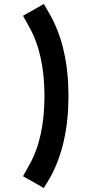

<svg xmlns="http://www.w3.org/2000/svg" viewBox="-20 -850 421 950"><path d="M93.8 21.9 122.9 -30.2Q200 -163.5 200 -375Q200 -584.4 122.9 -719.8L93.8 -771.9L196.9 -830.2L227.1 -778.1Q318.8 -615.6 318.8 -375Q318.8 -134.4 227.1 30.2L196.9 80.2Z"/></svg>

Font: Vladivostok Bold
Style: Regular
Weight: 700
Width: 4
Designer: Michael Sharanda
Foundry: Michael Sharanda
Version: Version 1.005